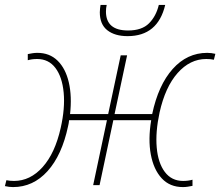

<svg xmlns="http://www.w3.org/2000/svg" viewBox="-21 -753 896 781"><path d="M32 8Q25 8 16 7Q7 6 -1 4L5 -20Q19 -17 36 -17Q102 -17 152.5 -73.5Q203 -130 226 -233Q244 -313 238 -376.5Q232 -440 204.5 -476.5Q177 -513 130 -513Q109 -513 92 -508V-533Q102 -535 111.5 -536.5Q121 -538 131 -538Q181 -538 213.5 -506Q246 -474 259 -417.5Q272 -361 264 -289H419L470 -528H496L445 -289H598Q623 -407 681.5 -472.5Q740 -538 822 -538Q830 -538 838.5 -537Q847 -536 855 -534L849 -510Q836 -513 818 -513Q752 -513 701.5 -456Q651 -399 628 -295Q611 -216 616.5 -153Q622 -90 649.5 -53.5Q677 -17 724 -17Q745 -17 762 -22V3Q752 5 742.5 6.5Q733 8 723 8Q670 8 637 -27.5Q604 -63 592.5 -124.5Q581 -186 594 -264H440L384 0H358L414 -264H260Q259 -252 256 -240Q231 -122 172.5 -57Q114 8 32 8ZM498 -606Q446 -606 415.5 -630Q385 -654 385 -703Q385 -710 386 -718.5Q387 -727 388 -733H413Q410 -720 410 -706Q410 -629 500 -629Q556 -629 585 -658Q614 -687 625 -733H651Q621 -606 498 -606Z"/></svg>

Font: Noto Sans Thin
Style: Italic
Weight: 100
Italic angle: -12°
Designer: Monotype Design Team
Foundry: Monotype Imaging Inc.
Version: Version 2.013; ttfautohint (v1.8.4.7-5d5b)